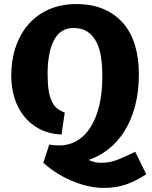

<svg xmlns="http://www.w3.org/2000/svg" viewBox="-20 -706 744 940"><path d="M696 147Q648 179 599 196.5Q550 214 488 214Q456 214 420 207Q384 200 345.5 185Q307 170 268 147Q229 124 192 91L221 2Q232 4 245 5Q258 6 269 6Q318 6 357 -17Q396 -40 423.5 -83.5Q451 -127 466 -189.5Q481 -252 481 -332Q481 -383 474.5 -426.5Q468 -470 451.5 -501.5Q435 -533 408 -551Q381 -569 340 -569Q275 -569 244 -508.5Q213 -448 213 -344Q213 -297 218 -264.5Q223 -232 233.5 -210Q244 -188 259.5 -175.5Q275 -163 297 -155L281 -47Q218 -51 172 -75.5Q126 -100 95.5 -139.5Q65 -179 50 -229.5Q35 -280 35 -335Q35 -411 56.5 -475Q78 -539 118.5 -586Q159 -633 218.5 -659.5Q278 -686 354 -686Q429 -686 486 -662Q543 -638 582 -593.5Q621 -549 640.5 -485.5Q660 -422 660 -343Q660 -257 641.5 -187.5Q623 -118 590 -65Q557 -12 512 23.5Q467 59 414 77Q442 91 475 91Q520 91 559.5 74.5Q599 58 642 37Z"/></svg>

Font: Amaranth
Style: Bold
Weight: 700
Designer: Gesine Todt
Foundry: Gesine Todt
Version: Version 1.001